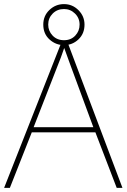

<svg xmlns="http://www.w3.org/2000/svg" viewBox="-20 -916 617 936"><path d="M549 0 445 -271H135L28 0H0L282 -716H307L577 0ZM325 -594Q319 -611 311 -632.5Q303 -654 293 -682Q286 -660 277 -636.5Q268 -613 260 -593L144 -296H435ZM292 -696Q252 -696 221.5 -723.5Q191 -751 191 -796Q191 -839 221 -867.5Q251 -896 292 -896Q333 -896 362.5 -866.5Q392 -837 392 -796Q392 -752 362.5 -724Q333 -696 292 -696ZM292 -720Q326 -720 347 -742.5Q368 -765 368 -796Q368 -828 345.5 -850Q323 -872 292 -872Q259 -872 237 -850Q215 -828 215 -796Q215 -765 236.5 -742.5Q258 -720 292 -720Z"/></svg>

Font: Noto Sans Thaana Thin
Style: Regular
Weight: 100
Designer: David Williams
Foundry: Google Inc.
Version: Version 3.001; ttfautohint (v1.8.4.7-5d5b)